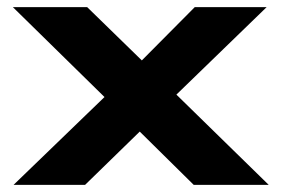

<svg xmlns="http://www.w3.org/2000/svg" viewBox="-20 -520 826 540"><path d="M735.8 0H524.9L373 -149.9L219.2 0H18.1L273.9 -247.1L16.1 -500H225.1L378.9 -350.1L527.8 -500H730L476.1 -253.9Z"/></svg>

Font: Messapia Bold
Style: Regular
Weight: 400
Designer: Luca Marsano
Foundry: Collletttivo
Version: Version 1.000;FEAKit 1.0